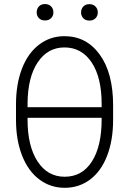

<svg xmlns="http://www.w3.org/2000/svg" viewBox="-20 -895 626 925"><path d="M524.9 -317.4Q524.9 -219.7 496.3 -145.3Q467.8 -70.8 414.6 -30.5Q361.3 9.8 291.5 9.8Q223.1 9.8 169.7 -30.3Q116.2 -70.3 86.9 -144.3Q57.6 -218.3 57.1 -313.5V-392.6Q57.1 -489.7 85.9 -564.5Q114.7 -639.2 168.2 -679.9Q221.7 -720.7 290.5 -720.7Q396.5 -720.7 460.7 -631.8Q524.9 -543 524.9 -388.2ZM112.8 -378.4H469.7V-393.6Q469.7 -522 421.6 -594.2Q373.5 -666.5 290.5 -666.5Q210 -666.5 161.9 -595Q113.8 -523.4 112.8 -397.9ZM469.7 -327.6H112.8V-317.4Q112.8 -191.4 160.9 -117.4Q209 -43.5 291.5 -43.5Q375.5 -43.5 422.6 -116.7Q469.7 -189.9 469.7 -319.8ZM156.7 -835.4Q156.7 -852.5 167.5 -864Q178.2 -875.5 196.8 -875.5Q215.3 -875.5 226.3 -864Q237.3 -852.5 237.3 -835.4Q237.3 -818.8 226.3 -807.6Q215.3 -796.4 196.8 -796.4Q178.2 -796.4 167.5 -807.6Q156.7 -818.8 156.7 -835.4ZM370.6 -835Q370.6 -852.1 381.3 -863.5Q392.1 -875 410.6 -875Q429.2 -875 440.2 -863.5Q451.2 -852.1 451.2 -835Q451.2 -818.4 440.2 -807.1Q429.2 -795.9 410.6 -795.9Q392.1 -795.9 381.3 -807.1Q370.6 -818.4 370.6 -835Z"/></svg>

Font: Roboto Condensed Light
Style: Regular
Weight: 300
Designer: Google
Version: Version 2.134; 2016